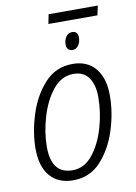

<svg xmlns="http://www.w3.org/2000/svg" viewBox="-90 -854 653 922"><g transform="rotate(-10 237.0 -393.0)"><path d="M443 -750 453 -796H213L204 -750ZM337 -660Q337 -692 309 -692Q289 -692 278.5 -675Q268 -658 268 -639Q268 -607 298 -607Q315 -607 326 -623Q337 -639 337 -660ZM435 -361Q435 -446 395.5 -493.5Q356 -541 284 -541Q202 -541 147.5 -481Q93 -421 66 -335Q39 -249 39 -170Q39 -84 79 -37Q119 10 192 10Q273 10 326.5 -48Q380 -106 407.5 -191.5Q435 -277 435 -361ZM94 -169Q94 -239 116 -314Q138 -389 179.5 -441Q221 -493 280 -493Q331 -493 355 -457Q379 -421 379 -364Q379 -288 357 -213Q335 -138 294.5 -88Q254 -38 197 -38Q94 -38 94 -169Z"/></g></svg>

Font: Noto Sans UI SemiCondensed Light
Style: Italic
Weight: 300
Width: 4
Designer: Monotype Design Team
Foundry: Monotype Imaging Inc.
Version: 1.001